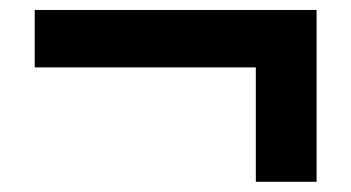

<svg xmlns="http://www.w3.org/2000/svg" viewBox="-20 -522 688 376"><path d="M481 -166V-390H48V-502.5H600V-166Z"/></svg>

Font: Geologica Roman
Style: Bold
Weight: 700
Designer: Sindre Bremnes, Frode Helland
Foundry: Monokrom Skriftforlag AS
Version: Version 1.010;gftools[0.9.28]